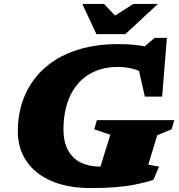

<svg xmlns="http://www.w3.org/2000/svg" viewBox="-20 -936 903 971"><path d="M485 -93.5Q497.5 -93.5 514.2 -95.2Q531 -97 550 -100.8Q569 -104.5 588 -109.5L468.5 -30.5L538 -254.5L456.5 -282L470 -328.5H861.5L847.5 -282L775 -252L730 -103.5L784.5 -93L755.5 -26Q710 -12 663.2 -2.8Q616.5 6.5 562.5 10.8Q508.5 15 440 15Q321 15 238.5 -21.2Q156 -57.5 113 -122.2Q70 -187 70 -272.5Q70 -350.5 92 -417.8Q114 -485 156.2 -539.5Q198.5 -594 259.8 -632.8Q321 -671.5 400.5 -692.2Q480 -713 575.5 -713Q617.5 -713 654.2 -709.8Q691 -706.5 724.2 -699.2Q757.5 -692 789 -680L679 -673L762 -744.5H824L800 -447.5H712.5L664 -662L707.5 -562Q685 -580 649.8 -588.8Q614.5 -597.5 574.5 -597.5Q523.5 -597.5 480.8 -583.2Q438 -569 404.8 -542.2Q371.5 -515.5 348.2 -476.8Q325 -438 313 -389.2Q301 -340.5 301 -283Q301 -217.5 324.5 -175.5Q348 -133.5 389.5 -113.5Q431 -93.5 485 -93.5ZM778.5 -916 614 -763.5H467.5L396.5 -916H506L576.5 -842H538L654 -916Z"/></svg>

Font: Newsreader 9pt ExtraBold
Style: Italic
Weight: 800
Italic angle: -17°
Designer: Hugues Gentile
Foundry: Production Type
Version: Version 1.003